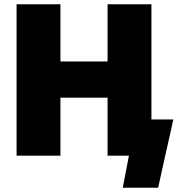

<svg xmlns="http://www.w3.org/2000/svg" viewBox="-20 -733 838 904"><path d="M58 0V-713H264.5V-443.5H486.5V-713H693V-170.5H796Q787 -130 777.8 -88Q768.5 -46 759.5 -7Q751 31.5 742 72Q733 112.5 724.5 151H558L587 0H486.5V-273H264.5V0Z"/></svg>

Font: Commissioner ExtraBold
Style: Regular
Weight: 800
Designer: Kostas Bartsokas
Foundry: Kostas Bartsokas
Version: Version 1.000; ttfautohint (v1.8.3)